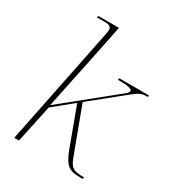

<svg xmlns="http://www.w3.org/2000/svg" viewBox="-183 -871 907 989"><g transform="rotate(30 270.5 -376.5)"><path d="M449 7H460L463 -3C394 -3 382 -15 362 -68L262 -336L454 -491C491 -521 503 -526 539 -526L541 -536H364L362 -526C422 -526 447 -520 447 -508C447 -501 441 -493 429 -484L125 -238C147 -347 172 -460 194 -569L233 -760H110L108 -750H155C184 -750 194 -742 194 -724C194 -718 190 -698 189 -691L49 0H77L125 -224L240 -318L322 -96C356 -3 382 7 449 7Z"/></g></svg>

Font: Noto Serif Display Thin
Style: Italic
Weight: 100
Italic angle: -12°
Designer: Monotype Design Team
Foundry: Monotype Imaging Inc.
Version: Version 2.009